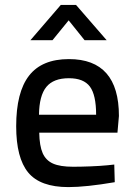

<svg xmlns="http://www.w3.org/2000/svg" viewBox="-20 -752 547 783"><path d="M46 0ZM46 -237Q46 -376 98.5 -443.5Q151 -511 261 -511Q465 -511 465 -279L459 -211H140Q141 -157 154 -127.5Q167 -98 196 -85Q225 -72 278 -72Q309 -72 348 -73.5Q387 -75 418 -78L446 -81L448 -9Q331 11 259 11Q144 11 95 -48.5Q46 -108 46 -237ZM372 -284Q372 -365 346.5 -399Q321 -433 261 -433Q198 -433 169 -397.5Q140 -362 139 -284ZM228 -732H290L415 -588H325L260 -669L194 -588H104Z"/></svg>

Font: Cairo SemiBold
Style: Regular
Weight: 600
Designer: Mohamed Gaber, the designers of Titillium
Foundry: Kief Type Foundry
Version: Version 2.009; ttfautohint (v1.5.33-1714) -l 8 -r 50 -G 200 